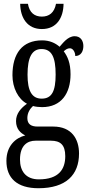

<svg xmlns="http://www.w3.org/2000/svg" viewBox="-20 -760 470 1018"><path d="M202 -606C280 -606 316 -665 317 -740H277C268 -692 240 -672 202 -672C164 -672 136 -692 128 -740H87C88 -665 125 -606 202 -606ZM184 238C330 238 399 167 399 54C399 -23 360 -89 262 -89H179C146 -89 125 -101 125 -134C125 -164 141 -185 155 -198C166 -194 190 -192 203 -192C305 -192 354 -265 354 -366C354 -427 338 -461 318 -488C328 -497 337 -504 351 -504C366 -504 379 -485 379 -463C409 -463 422 -488 422 -516C422 -544 407 -568 376 -568C338 -568 311 -528 296 -512C273 -532 243 -546 203 -546C98 -546 46 -476 46 -361C46 -295 76 -235 123 -210C91 -187 65 -158 65 -118C65 -75 90 -54 114 -42C62 -29 14 14 14 93C14 184 70 238 184 238ZM201 -237C149 -237 126 -278 126 -364C126 -455 149 -500 200 -500C254 -500 275 -457 275 -365C275 -277 255 -237 201 -237ZM186 191C116 191 86 146 86 86C86 8 128 -14 168 -14H250C299 -14 326 7 326 68C326 136 293 191 186 191Z"/></svg>

Font: Noto Serif Georgian ExtraCondensed
Style: Regular
Weight: 400
Width: 2
Designer: Monotype Design Team, Akaki Razmadze
Foundry: Google LLC
Version: Version 2.003